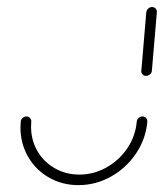

<svg xmlns="http://www.w3.org/2000/svg" viewBox="-20 -539 477 559"><path d="M394.8 -200Q401.1 -200 405.2 -195.4Q409.3 -190.7 408.9 -184.4Q404.4 -134.1 375.9 -91.9Q347.4 -49.6 303 -24.8Q258.5 0 208.5 0Q161.1 0 122.4 -22.2Q83.7 -44.4 61.7 -82.8Q39.6 -121.1 39.6 -167.4Q39.6 -173.3 40.4 -184.4Q40.7 -190.7 45.7 -195.4Q50.7 -200 57 -200Q63.3 -200 67.4 -195.4Q71.5 -190.7 71.1 -184.4Q70.4 -174.8 70.4 -170.4Q70.4 -131.5 88.7 -99.6Q107 -67.8 139.3 -49.3Q171.5 -30.7 211.1 -30.7Q252.6 -30.7 289.6 -51.3Q326.7 -71.9 350.6 -107.2Q374.4 -142.6 378.1 -184.4Q378.5 -190.7 383.5 -195.4Q388.5 -200 394.8 -200ZM405.2 -318.1Q398.9 -318.1 394.8 -322.6Q390.7 -327 391.5 -333.3L405.9 -503.3Q406.7 -509.6 411.5 -514.1Q416.3 -518.5 422.6 -518.5Q428.9 -518.5 433.1 -514.1Q437.4 -509.6 436.7 -503.3L422.2 -333.3Q421.9 -327 416.7 -322.6Q411.5 -318.1 405.2 -318.1Z"/></svg>

Font: 26F Galaxy Sans Ultra Light
Style: Italic
Weight: 200
Italic angle: -5°
Designer: C₂₉H₂₅N₃O₅
Version: Version 1.200